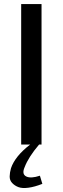

<svg xmlns="http://www.w3.org/2000/svg" viewBox="-20 -710 308 943"><path d="M176 153 188 193Q150 208 119.5 212Q89 216 70.5 209Q52 202 39.5 188.5Q27 175 27.5 156Q28 137 34 116Q54 57 128 0H84V-690H184V0H172Q120 61 101 111Q86 145 108.5 156.5Q131 168 176 153Z"/></svg>

Font: Exo 2.0 Medium
Style: Regular
Weight: 500
Designer: Natanael Gama
Version: Version 1.001;PS 001.001;hotconv 1.0.70;makeotf.lib2.5.58329